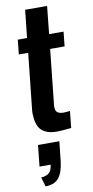

<svg xmlns="http://www.w3.org/2000/svg" viewBox="-113 -792 562 1156"><g transform="rotate(-10 167.5 -214.0)"><path d="M67.4 320.8 50.3 263.7Q82 261.7 99.1 246.6Q116.2 231.4 119.6 197.3H51.8L65.4 67.4H195.8L183.1 185.5Q175.8 252.4 149.7 286.4Q123.5 320.3 67.4 320.8ZM188 7.8Q148.9 7.3 122.8 -5.4Q96.7 -18.1 84.5 -39.8Q72.3 -61.5 68.4 -91.8Q66.4 -106.4 65.9 -123Q65.9 -140.1 68.4 -159.2L103.5 -489.3H46.4L55.7 -578.1H112.3L130.4 -747.6H264.6L247.1 -578.1H335.4L326.2 -489.3H237.8L202.1 -152.8Q201.7 -147 201.7 -141.6Q201.2 -122.1 210 -111.3Q220.7 -98.6 249 -97.7Q267.6 -97.7 290.5 -101.1L279.8 1.5Q220.7 7.8 191.9 7.8Q189.9 7.8 188 7.8Z"/></g></svg>

Font: Oswald
Style: Medium
Weight: 500
Designer: Vernon Adams
Foundry: Vernon Adams
Version: 3.0; ttfautohint (v0.94.23-7a4d-dirty) -l 8 -r 50 -G 150 -x 